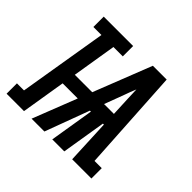

<svg xmlns="http://www.w3.org/2000/svg" viewBox="-192 -678 826 826"><g transform="rotate(45 221.0 -265.0)"><path d="M-58 0V-63H-15L52 -467H3V-530H182V-467H125L92 -265H198L302 -530H386L414 -63H458V0H341L332 -202H326L293 0H220L253 -202H247L172 0H94L173 -202H81L48 0ZM270 -265H330L326 -353Q326 -367 325 -380.5Q324 -394 324 -408Q318 -394 313 -380.5Q308 -367 303 -353Z"/></g></svg>

Font: Iosevka Slab Semibold Oblique
Style: Regular
Weight: 600
Italic angle: -9°
Monospace: yes
Designer: Belleve Invis
Foundry: Belleve Invis
Version: Version 11.1.1; ttfautohint (v1.8.3)